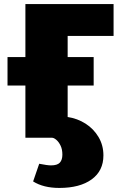

<svg xmlns="http://www.w3.org/2000/svg" viewBox="-20 -678 604 945"><path d="M313 -501V-397H441V-257H313V-102Q361 -95 401 -69.5Q441 -44 465 -3.5Q489 37 489 87Q489 163 431 205Q373 247 272 247Q194 247 143 215L173 128Q213 136 231 136Q262 136 274.5 122.5Q287 109 287 83Q287 57 278 38.5Q269 20 257 10Q245 0 236 0H105V-257H17V-397H105V-658H539V-501Z"/></svg>

Font: Ysabeau Heavy
Style: Regular
Weight: 800
Designer: Christian Thalmann (Catharsis Fonts)
Version: Version 0.003